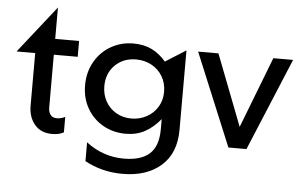

<svg xmlns="http://www.w3.org/2000/svg" viewBox="-56 -743 1589 1017"><g transform="rotate(5 738.5 -235.0)"><path d="M239 11Q277 11 301 -3V-85Q279 -74 257 -74Q234 -74 223 -89Q212 -104 212 -128V-408H339V-492H212V-659L14 -408H113V-128Q113 -68 146 -28.5Q179 11 239 11Z M493 -265Q493 -334 537 -377.5Q581 -421 649 -421Q694 -421 731 -401Q768 -381 789.5 -345Q811 -309 811 -263Q811 -218 789.5 -182.5Q768 -147 731 -127Q694 -107 650 -107Q605 -107 569 -128Q533 -149 513 -185Q493 -221 493 -265ZM629 108Q518 108 428 39V139Q519 189 629 189Q757 189 833.5 122Q910 55 910 -69V-492L801 -423Q768 -462 726 -483Q684 -504 627 -504Q563 -504 509 -473.5Q455 -443 423 -387.5Q391 -332 391 -261Q391 -193 422 -139Q453 -85 507 -54.5Q561 -24 627 -24Q685 -24 729 -48Q773 -72 811 -118V-64Q811 26 765.5 67Q720 108 629 108Z M1477 -491H1372L1226 -113L1080 -491H972L1176 1H1272Z"/></g></svg>

Font: Geom
Style: Regular
Weight: 400
Version: Version 1.102